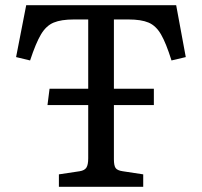

<svg xmlns="http://www.w3.org/2000/svg" viewBox="-20 -720 778 740"><path d="M207 0V-48L287 -60Q306 -63 313 -74Q320 -85 320 -110V-315H163L171 -378H320V-645H265Q216 -645 187 -633Q158 -621 138 -587.5Q118 -554 96 -487L42 -500L81 -700H659L696 -500L641 -487Q620 -554 600.5 -587.5Q581 -621 552.5 -633Q524 -645 475 -645H419V-378H573V-315H419V-106Q419 -82 425.5 -72.5Q432 -63 453 -60L532 -48V0Z"/></svg>

Font: Literata 12pt
Style: Regular
Weight: 400
Designer: Latin by Veronika Burian and Jose Scaglione. Greek by Irene Vlachou. Cyrillic by Vera Evstafieva.
Foundry: TypeTogether
Version: Version 3.002